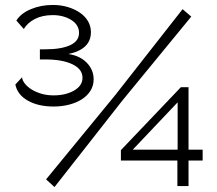

<svg xmlns="http://www.w3.org/2000/svg" viewBox="-20 -751 877 775"><path d="M197 -321Q134 -321 92 -345Q50 -369 42 -410L69 -439Q70 -427 80 -414Q90 -401 106.5 -390.5Q123 -380 146 -373Q169 -366 196 -366Q245 -366 279 -385.5Q313 -405 313 -437Q313 -472 272.5 -491.5Q232 -511 164 -511H141V-552H164Q227 -552 263 -568.5Q299 -585 299 -618Q299 -651 267.5 -670.5Q236 -690 193 -690Q151 -690 121 -674.5Q91 -659 76 -634L46 -668Q64 -697 104.5 -714Q145 -731 193 -731Q226 -731 254 -722.5Q282 -714 303 -699.5Q324 -685 335.5 -665Q347 -645 347 -621Q347 -552 256 -533Q303 -526 330.5 -497.5Q358 -469 358 -431Q358 -405 345 -384.5Q332 -364 310 -350Q288 -336 258.5 -328.5Q229 -321 197 -321ZM696 0V-103H468V-145L710 -399H741V-147H798V-103H741V0ZM516 -147H697V-338ZM166 -27 445 -367 717 -714 752 -684 473 -344 200 4Z"/></svg>

Font: Oxford Sans
Style: Regular
Weight: 400
Designer: Matt McInerney, Pablo Impallari, Rodrigo Fuenzalida
Foundry: Matt McInerney, Pablo Impallari, Rodrigo Fuenzalida
Version: Version 3.000g; ttfautohint (v1.5) -l 8 -r 28 -G 28 -x 14 -D